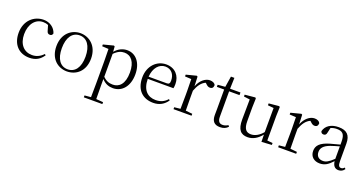

<svg xmlns="http://www.w3.org/2000/svg" viewBox="-41 -1479 4841 2550"><g transform="rotate(20 2380.0 -203.5)"><path d="M294 14C387 14 446 -25 490 -91L474 -104C429 -55 376 -32 316 -32C204 -32 125 -115 125 -258C125 -404 204 -495 308 -495C333 -495 357 -491 382 -480L403 -408C410 -379 423 -366 449 -366C469 -366 482 -376 488 -399C464 -477 392 -526 306 -526C172 -526 50 -426 50 -250C50 -85 148 14 294 14Z M826 14C953 14 1072 -74 1072 -255C1072 -435 951 -526 826 -526C702 -526 582 -435 582 -255C582 -75 700 14 826 14ZM826 -16C723 -16 659 -101 659 -254C659 -407 723 -495 826 -495C929 -495 994 -407 994 -254C994 -101 929 -16 826 -16Z M1476 14C1605 14 1696 -91 1696 -261C1696 -422 1610 -526 1488 -526C1429 -526 1366 -501 1316 -441L1311 -515L1298 -523L1154 -486V-461L1245 -456C1247 -406 1248 -351 1248 -282V30L1246 225L1157 233V260H1419V233L1320 225L1318 30V-58C1366 -3 1422 14 1476 14ZM1319 -413C1372 -467 1417 -483 1463 -483C1555 -483 1620 -409 1620 -259C1620 -94 1547 -30 1459 -30C1407 -30 1365 -44 1319 -90Z M2046 14C2134 14 2199 -26 2243 -91L2228 -105C2186 -57 2134 -32 2064 -32C1952 -32 1873 -102 1871 -261H2234C2238 -277 2240 -297 2240 -321C2240 -438 2164 -526 2038 -526C1907 -526 1796 -420 1796 -254C1796 -74 1901 14 2046 14ZM1872 -292C1880 -418 1950 -495 2036 -495C2122 -495 2171 -431 2171 -346C2171 -309 2162 -292 2129 -292Z M2488 -318C2519 -401 2558 -452 2612 -476L2622 -468C2645 -445 2661 -433 2685 -433C2719 -433 2733 -452 2734 -486C2724 -511 2694 -526 2656 -526C2588 -526 2521 -468 2488 -380L2482 -515L2469 -523L2325 -486V-461L2415 -456C2417 -406 2418 -354 2418 -285V-227L2416 -36L2330 -27V0H2585V-27L2490 -37L2488 -227Z M2990 14C3039 14 3076 -2 3103 -33L3089 -50C3062 -35 3042 -26 3012 -26C2967 -26 2943 -53 2943 -116V-475H3090V-512H2943L2948 -667H2899L2875 -514L2770 -505V-475H2873V-201C2873 -165 2872 -146 2872 -115C2872 -28 2909 14 2990 14Z M3576 9 3720 0V-27L3643 -35V-379L3647 -506L3637 -518L3491 -504V-477L3574 -469L3573 -128C3525 -71 3468 -37 3409 -37C3342 -37 3305 -76 3305 -187V-379L3309 -506L3299 -518L3152 -504V-478L3237 -467L3234 -185C3233 -37 3285 14 3380 14C3458 14 3523 -29 3574 -93Z M3967 -318C3998 -401 4037 -452 4091 -476L4101 -468C4124 -445 4140 -433 4164 -433C4198 -433 4212 -452 4213 -486C4203 -511 4173 -526 4135 -526C4067 -526 4000 -468 3967 -380L3961 -515L3948 -523L3804 -486V-461L3894 -456C3896 -406 3897 -354 3897 -285V-227L3895 -36L3809 -27V0H4064V-27L3969 -37L3967 -227Z M4664 13C4699 13 4728 -2 4748 -33L4733 -49C4717 -32 4705 -26 4688 -26C4659 -26 4644 -45 4644 -111V-354C4644 -476 4588 -526 4476 -526C4369 -526 4297 -479 4276 -398C4280 -377 4294 -365 4316 -365C4339 -365 4354 -376 4359 -407L4375 -478C4404 -490 4432 -495 4459 -495C4539 -495 4575 -466 4575 -354V-316C4530 -305 4481 -292 4437 -279C4309 -241 4262 -190 4262 -114C4262 -31 4322 14 4399 14C4471 14 4516 -18 4577 -83C4584 -23 4611 13 4664 13ZM4575 -115C4509 -52 4471 -32 4429 -32C4371 -32 4333 -64 4333 -126C4333 -179 4365 -221 4451 -253C4488 -266 4532 -279 4575 -291Z"/></g></svg>

Font: Noto Serif CJK HK Light
Style: Regular
Weight: 300
Designer: Ryoko NISHIZUKA 西塚涼子 (kana & ideographs); Frank Grießhammer (Latin, Greek & Cyrillic); Wenlong ZHANG 张文龙 (bopomofo); San
Foundry: Adobe
Version: Version 2.001;hotconv 1.1.0;makeotfexe 2.6.0